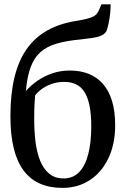

<svg xmlns="http://www.w3.org/2000/svg" viewBox="-20 -882 596 912"><path d="M276.5 10.5Q216.5 10.5 170.5 -9.5Q124.5 -29.5 93 -71Q61.5 -112.5 45.5 -176.8Q29.5 -241 29.5 -330Q29.5 -435.5 48.8 -514.8Q68 -594 106.8 -649Q145.5 -704 204 -737Q262.5 -770 341 -782.5Q386 -789.5 412.8 -799Q439.5 -808.5 448 -830L462 -861.5H505.5Q505.5 -838.5 503 -816Q500.5 -793.5 496.2 -772.8Q492 -752 486 -735Q478.5 -721 461.5 -713.2Q444.5 -705.5 419.2 -701.8Q394 -698 361.5 -694.5Q295.5 -688.5 248.8 -674.8Q202 -661 172 -634.2Q142 -607.5 125.5 -562.8Q109 -518 103 -450Q127 -477 159 -499Q191 -521 229.5 -534Q268 -547 311.5 -547Q361.5 -547 401.2 -531.2Q441 -515.5 469.2 -483.2Q497.5 -451 512.2 -402.2Q527 -353.5 527 -287.5Q527 -198 495.2 -131Q463.5 -64 407 -26.8Q350.5 10.5 276.5 10.5ZM282 -34.5Q327 -34.5 356 -64.5Q385 -94.5 399.2 -150Q413.5 -205.5 413.5 -281Q413.5 -340.5 405 -381.2Q396.5 -422 380 -446.8Q363.5 -471.5 339.5 -482.2Q315.5 -493 284.5 -493Q252 -493 224.5 -483Q197 -473 177.2 -458.2Q157.5 -443.5 147 -429Q145.5 -411 144.2 -392.8Q143 -374.5 142.8 -355Q142.5 -335.5 142.5 -314.5Q142.5 -260.5 148.5 -210.2Q154.5 -160 170 -120.5Q185.5 -81 212.8 -57.8Q240 -34.5 282 -34.5Z"/></svg>

Font: Merriweather 60pt
Style: Regular
Weight: 400
Version: Version 2.100